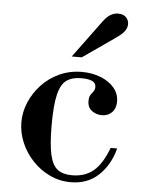

<svg xmlns="http://www.w3.org/2000/svg" viewBox="-53 -766 611 821"><g transform="rotate(5 252.5 -356.0)"><path d="M281 12Q233 12 191 -8Q149 -28 117 -62Q85 -96 67 -138.5Q49 -181 49 -226Q49 -270 67 -312Q85 -354 117 -388Q149 -422 193 -442Q237 -462 289 -462Q333 -462 369.5 -447.5Q406 -433 427.5 -407.5Q449 -382 449 -348Q449 -319 432 -302Q415 -285 389 -285Q365 -285 346 -299Q327 -313 327 -341Q327 -358 333 -367Q339 -376 345 -383.5Q351 -391 351 -403Q351 -420 335 -427.5Q319 -435 288 -435Q249 -435 225 -418Q201 -401 190 -355.5Q179 -310 179 -224Q179 -143 189 -98Q199 -53 222 -35.5Q245 -18 284 -18Q339 -18 375.5 -48Q412 -78 439 -149H467Q448 -77 400.5 -32.5Q353 12 281 12ZM239 -524 357 -684Q374 -707 389.5 -715.5Q405 -724 421 -724Q443 -724 455 -712Q467 -700 467 -682Q467 -669 458 -654.5Q449 -640 417 -618L282 -524Z"/></g></svg>

Font: Libre Bodoni
Style: Regular
Weight: 400
Designer: Pablo Impallari, Rodrigo Fuenzalida
Foundry: Impallari Type
Version: Version 2.005;gftools[0.9.23]